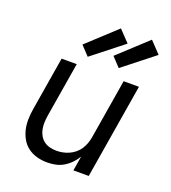

<svg xmlns="http://www.w3.org/2000/svg" viewBox="-141 -876 882 989"><g transform="rotate(20 300.0 -381.5)"><path d="M230 8Q201 8 173.5 0.5Q146 -7 124 -23.5Q102 -40 88.5 -64Q75 -88 69 -115Q63 -142 64 -171.5Q65 -201 70 -230L118 -520H201L151 -218Q148 -199 147.5 -180Q147 -161 150.5 -143.5Q154 -126 163 -110.5Q172 -95 186 -84.5Q200 -74 218 -69.5Q236 -65 255 -65Q272 -65 289.5 -68.5Q307 -72 323.5 -79.5Q340 -87 354.5 -99Q369 -111 379 -126.5Q389 -142 395 -159Q401 -176 404 -193L458 -520H542L456 0H372L385 -80Q373 -60 356 -42.5Q339 -25 318.5 -13Q298 -1 275 3.5Q252 8 230 8ZM411 -575 364 -625 522 -771 581 -709ZM241 -575 194 -625 352 -771 411 -709Z"/></g></svg>

Font: Zed Sans Extended
Style: Italic
Weight: 400
Width: 7
Italic angle: -9°
Designer: Belleve Invis
Foundry: Belleve Invis
Version: Version 1.0.0; ttfautohint (v1.8.4)